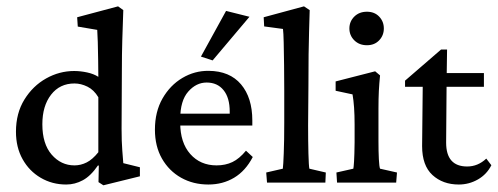

<svg xmlns="http://www.w3.org/2000/svg" viewBox="-20 -564 1538 593"><path d="M299.3 8.3 284.2 -1.5 285.2 -52.2 282.7 -53.2Q260.3 -20.5 235.8 -7.3Q211.4 5.9 184.6 5.9Q141.1 5.9 105.7 -14.9Q70.3 -35.6 49.8 -72.3Q29.3 -108.9 29.3 -157.2Q29.3 -214.4 55.4 -256.6Q81.5 -298.8 122.6 -321.8Q163.6 -344.7 209 -344.7Q228.5 -344.7 249 -340.3Q269.5 -335.9 283.7 -326.7Q283.7 -345.7 283.2 -376.2Q282.7 -406.7 282 -434.3Q281.2 -461.9 280.3 -471.7L220.2 -481.9L218.3 -510.7L344.7 -544.4L360.8 -532.7Q358.9 -483.9 357.7 -439.9Q356.4 -396 356.4 -347.7L355.5 -166.5Q355.5 -126.5 357.7 -99.6Q359.9 -72.8 360.8 -60.1L412.1 -47.4V-19.5ZM210 -53.2Q229.5 -53.2 247.6 -62.3Q265.6 -71.3 283.7 -93.8V-263.7Q270 -286.6 250 -296.4Q230 -306.2 210 -306.2Q164.6 -306.2 137.7 -271.5Q110.8 -236.8 110.8 -180.2Q110.8 -119.6 139.6 -86.4Q168.5 -53.2 210 -53.2Z M623.5 5.9Q576.7 5.9 539.3 -15.1Q502 -36.1 480.2 -74.2Q458.5 -112.3 458.5 -163.6Q458.5 -218.8 481.9 -259.8Q505.4 -300.8 543.2 -323.2Q581.1 -345.7 624.5 -345.2Q689.5 -344.7 724.4 -303.5Q759.3 -262.2 759.3 -191.9V-176.3H522.5V-212.9H699.7L689.5 -199.7V-219.2Q689.5 -262.2 670.4 -285.6Q651.4 -309.1 618.2 -309.1Q585.9 -309.1 561.3 -281Q536.6 -252.9 536.6 -196.3V-184.6Q536.6 -123.5 567.6 -88.4Q598.6 -53.2 648.9 -53.2Q676.3 -53.2 697.8 -63.5Q719.2 -73.7 739.7 -98.6L760.7 -79.1Q738.3 -36.1 703.1 -15.1Q668 5.9 623.5 5.9ZM636.7 -377.4 600.6 -389.2 678.2 -530.3 750.5 -512.2Z M804.7 0 802.2 -31.2 853.5 -43Q855 -53.7 856.4 -91.1Q857.9 -128.4 857.9 -185.5V-284.2Q857.9 -322.3 857.4 -362.1Q856.9 -401.9 856.2 -432.6Q855.5 -463.4 854 -474.6L795.9 -482.4L794.4 -510.7L918.9 -544.4L936.5 -532.7Q935.5 -499 934.6 -467Q933.6 -435.1 933.1 -395.5Q932.6 -356 932.6 -299.3L931.6 -176.8Q931.6 -127.4 932.6 -89.6Q933.6 -51.8 935.5 -43L986.3 -31.2L984.9 0Z M1021 0 1019 -31.2 1071.3 -43Q1072.3 -46.9 1073.5 -65.7Q1074.7 -84.5 1075.2 -124.5V-180.2Q1075.2 -236.8 1068.8 -272.5L1016.6 -283.7V-312.5L1138.7 -343.8L1153.8 -331.1Q1151.4 -307.1 1150.1 -283.2Q1148.9 -259.3 1148.9 -228V-128.9Q1148.9 -96.2 1150.1 -72.5Q1151.4 -48.8 1153.8 -43L1206.1 -31.2L1203.6 0ZM1113.3 -424.3Q1089.4 -424.3 1074.2 -439.5Q1059.1 -454.6 1059.1 -476.1Q1059.1 -497.6 1074.2 -512.7Q1089.4 -527.8 1113.3 -527.8Q1136.7 -527.8 1151.1 -512.7Q1165.5 -497.6 1165.5 -476.1Q1165.5 -454.6 1151.1 -439.5Q1136.7 -424.3 1113.3 -424.3Z M1497.6 -53.7Q1483.4 -25.4 1456.1 -9.8Q1428.7 5.9 1397 5.9Q1347.7 5.9 1315.7 -23.4Q1283.7 -52.7 1283.7 -112.8L1285.6 -295.9H1231V-314.9L1342.3 -411.1H1360.8L1359.4 -314.9L1357.9 -123.5Q1357.9 -49.8 1422.9 -49.8Q1456.1 -49.8 1481.9 -74.2ZM1325.2 -295.9V-338.4H1474.6V-295.9Z"/></svg>

Font: Lateef
Style: Regular
Weight: 400
Designer: SIL International
Foundry: SIL International
Version: Version 4.200